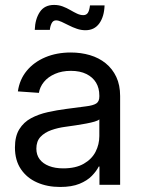

<svg xmlns="http://www.w3.org/2000/svg" viewBox="-20 -742 567 771"><path d="M221.2 8.8Q169.9 8.8 128.9 -9.3Q87.9 -27.3 64 -62.7Q40 -98.1 40 -149.9Q40 -194.8 57.6 -223.1Q75.2 -251.5 104.7 -267.3Q134.3 -283.2 171.4 -291.5Q208.5 -299.8 247.1 -304.7Q295.9 -311.5 325 -314.9Q354 -318.4 366.5 -326.4Q378.9 -334.5 378.9 -354V-358.4Q378.9 -388.2 365.7 -410.2Q352.5 -432.1 326.9 -444.8Q301.3 -457.5 264.6 -457.5Q228.5 -457.5 200.7 -445.3Q172.9 -433.1 156.5 -413.1Q140.1 -393.1 136.2 -369.1L51.8 -375Q58.6 -422.9 87.4 -457.8Q116.2 -492.7 161.9 -512Q207.5 -531.2 264.2 -531.2Q305.2 -531.2 341.3 -520.5Q377.4 -509.8 404.5 -487.8Q431.6 -465.8 447 -433.1Q462.4 -400.4 462.4 -356.4V0H379.4V-73.2H376.5Q367.2 -54.7 348.6 -35.6Q330.1 -16.6 299.1 -3.9Q268.1 8.8 221.2 8.8ZM233.9 -65.9Q284.2 -65.9 316.4 -84.5Q348.6 -103 363.8 -132.6Q378.9 -162.1 378.9 -195.8V-262.7Q374 -257.8 359.9 -253.7Q345.7 -249.5 325.9 -245.8Q306.2 -242.2 284.4 -238.8Q262.7 -235.4 243.2 -232.9Q212.9 -229 186 -219.5Q159.2 -210 142.6 -192.4Q126 -174.8 126 -145Q126 -120.1 139.2 -102.5Q152.3 -85 176.8 -75.4Q201.2 -65.9 233.9 -65.9ZM323.2 -620.6Q305.7 -620.6 288.6 -626.5Q271.5 -632.3 255.9 -640.4Q240.2 -648.4 227.3 -654.3Q214.4 -660.2 205.1 -660.2Q192.9 -660.2 187 -647.9Q181.2 -635.7 180.2 -622.1H119.6Q121.1 -665.5 139.9 -693.8Q158.7 -722.2 197.3 -722.2Q215.8 -722.2 231.9 -716.1Q248 -710 262.2 -701.7Q276.4 -693.4 289.3 -687.3Q302.2 -681.2 314.5 -681.2Q326.7 -681.2 332.8 -690.4Q338.9 -699.7 341.3 -720.2H399.9Q398.4 -675.3 378.7 -647.9Q358.9 -620.6 323.2 -620.6Z"/></svg>

Font: Inter 28pt
Style: Regular
Weight: 400
Designer: Rasmus Andersson
Foundry: rsms
Version: Version 4.001;git-66647c0bb